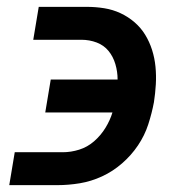

<svg xmlns="http://www.w3.org/2000/svg" viewBox="-20 -540 540 560"><path d="M7 0 23 -96H163Q187 -96 211 -103.5Q235 -111 254.5 -128Q274 -145 287.5 -167Q301 -189 308 -212H112L128 -308H323Q323 -331 316.5 -353Q310 -375 296.5 -391.5Q283 -408 262 -416Q241 -424 217 -424H77L93 -520H233Q259 -520 284 -516Q309 -512 331.5 -501.5Q354 -491 372.5 -475Q391 -459 403.5 -438.5Q416 -418 423.5 -394.5Q431 -371 433.5 -345.5Q436 -320 434.5 -294Q433 -268 429 -242Q423 -210 412.5 -177.5Q402 -145 382.5 -116Q363 -87 336 -63.5Q309 -40 277.5 -25.5Q246 -11 213 -5.5Q180 0 147 0Z"/></svg>

Font: Iosevka Curly Slab
Style: Bold Italic
Weight: 700
Italic angle: -9°
Monospace: yes
Designer: Belleve Invis
Foundry: Belleve Invis
Version: Version 22.1.2; ttfautohint (v1.8.4)